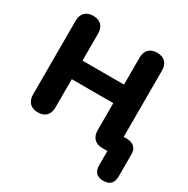

<svg xmlns="http://www.w3.org/2000/svg" viewBox="-195 -889 1223 1246"><g transform="rotate(30 416.0 -266.5)"><path d="M742 181Q669 181 669 106V0H631Q591 0 569 -22.5Q547 -45 547 -86V-288H236V-77Q236 -36 214.5 -13.5Q193 9 152 9Q112 9 90 -13.5Q68 -36 68 -77V-628Q68 -669 90 -691.5Q112 -714 152 -714Q193 -714 214.5 -691.5Q236 -669 236 -628V-427H547V-628Q547 -669 569 -691.5Q591 -714 631 -714Q672 -714 693.5 -691.5Q715 -669 715 -628V-132H741Q775 -132 795 -113Q815 -94 815 -62V106Q815 181 742 181Z"/></g></svg>

Font: Chiron GoRound TC EB
Style: Regular
Weight: 700
Designer: Ryoko NISHIZUKA 西塚涼子 (kana, bopomofo & ideographs); Paul D. Hunt (Latin, Greek & Cyrillic); Sandoll Communications 산돌커뮤니
Foundry: Adobe
Version: Version 1.000;hotconv 1.1.1;makeotfexe 2.6.0